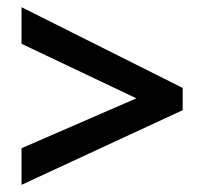

<svg xmlns="http://www.w3.org/2000/svg" viewBox="-20 -628 568 535"><path d="M40 -215 360 -354 40 -506V-608L489 -383V-321L40 -113Z"/></svg>

Font: Noto Sans Gujarati SemiCondensed SemiBold
Style: Regular
Weight: 600
Width: 4
Designer: Jelle Bosma - Monotype Design Team, Universal Thirst
Foundry: Monotype Imaging Inc.
Version: Version 2.106; ttfautohint (v1.8.4.7-5d5b)